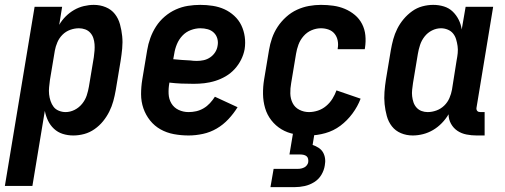

<svg xmlns="http://www.w3.org/2000/svg" viewBox="-53 -548 2073 788"><path d="M-33 215 89 -520H202L190 -446Q201 -465 216.5 -480.5Q232 -496 251 -507Q270 -518 291 -523Q312 -528 332 -528Q358 -528 381 -518.5Q404 -509 418.5 -490.5Q433 -472 439.5 -448Q446 -424 448.5 -399.5Q451 -375 448.5 -349Q446 -323 442 -298L422 -178Q418 -155 412 -133Q406 -111 395.5 -90Q385 -69 370 -50.5Q355 -32 335 -18Q315 -4 292.5 2Q270 8 248 8Q225 8 204.5 1.5Q184 -5 168.5 -19.5Q153 -34 144 -53Q135 -72 131 -93L80 215ZM216 -88Q235 -88 253 -97Q271 -106 284 -122Q297 -138 303 -156.5Q309 -175 312 -193L332 -313Q334 -327 335 -340.5Q336 -354 335 -367Q334 -380 330 -392Q326 -404 317.5 -413.5Q309 -423 296.5 -427.5Q284 -432 271 -432Q253 -432 235 -425.5Q217 -419 203.5 -405.5Q190 -392 182.5 -374.5Q175 -357 172 -340L152 -220Q150 -205 148.5 -190Q147 -175 148.5 -161Q150 -147 154.5 -133.5Q159 -120 167 -109.5Q175 -99 188.5 -93.5Q202 -88 216 -88Z M721 8Q690 8 660.5 2.5Q631 -3 606 -17Q581 -31 563 -53.5Q545 -76 535.5 -103.5Q526 -131 526 -161.5Q526 -192 531 -222L551 -342Q555 -367 564 -392Q573 -417 587.5 -439.5Q602 -462 623 -480Q644 -498 668.5 -509Q693 -520 718.5 -524Q744 -528 769 -528Q795 -528 820.5 -524Q846 -520 868 -510Q890 -500 908.5 -483Q927 -466 937.5 -444Q948 -422 951.5 -397Q955 -372 951 -346Q947 -324 936.5 -303Q926 -282 910 -264.5Q894 -247 873.5 -235Q853 -223 830.5 -216Q808 -209 786 -206.5Q764 -204 742 -204Q716 -204 691.5 -205Q667 -206 642 -209V-207Q638 -185 639 -163Q640 -141 650.5 -123.5Q661 -106 680 -97Q699 -88 721 -88Q737 -88 752.5 -91.5Q768 -95 782.5 -103.5Q797 -112 808.5 -124.5Q820 -137 829 -151L922 -108Q906 -82 884.5 -59Q863 -36 836.5 -20.5Q810 -5 780 1.5Q750 8 721 8ZM755 -298Q769 -298 783 -301Q797 -304 809.5 -312.5Q822 -321 830 -333.5Q838 -346 840 -360Q843 -375 839 -389.5Q835 -404 824.5 -414Q814 -424 799.5 -428Q785 -432 769 -432Q750 -432 730 -424.5Q710 -417 695.5 -401.5Q681 -386 673 -366.5Q665 -347 662 -327L658 -305Q675 -303 692.5 -302Q710 -301 726 -300H727Q734 -299 741 -298.5Q748 -298 755 -298Z M1215 8Q1185 8 1155.5 2.5Q1126 -3 1102 -17.5Q1078 -32 1060.5 -54.5Q1043 -77 1035 -104.5Q1027 -132 1026.5 -162Q1026 -192 1031 -222L1051 -342Q1055 -367 1063.5 -391.5Q1072 -416 1086.5 -438Q1101 -460 1121.5 -478.5Q1142 -497 1166 -508Q1190 -519 1215 -523.5Q1240 -528 1264 -528Q1290 -528 1315 -524.5Q1340 -521 1362.5 -511.5Q1385 -502 1403.5 -486.5Q1422 -471 1433 -449.5Q1444 -428 1446.5 -403Q1449 -378 1445 -352L1444 -346H1333V-349Q1336 -365 1333 -381Q1330 -397 1320.5 -409Q1311 -421 1296 -426.5Q1281 -432 1264 -432Q1245 -432 1226 -424Q1207 -416 1193 -400Q1179 -384 1172 -365Q1165 -346 1162 -327L1142 -207Q1138 -185 1138.5 -164Q1139 -143 1148 -125Q1157 -107 1175.5 -97.5Q1194 -88 1215 -88Q1233 -88 1251.5 -94Q1270 -100 1285.5 -113Q1301 -126 1311.5 -143Q1322 -160 1328 -177L1427 -143Q1415 -111 1393.5 -82Q1372 -53 1344 -32Q1316 -11 1282 -1.5Q1248 8 1215 8ZM1057 220 1070 145H1170Q1177 145 1183.5 143.5Q1190 142 1196 139Q1202 136 1206.5 130Q1211 124 1212 118Q1213 111 1211.5 104Q1210 97 1205 93Q1200 89 1193 87.5Q1186 86 1179 86H1135L1164 -88H1252L1230 47Q1243 51 1254.5 58.5Q1266 66 1272.5 77Q1279 88 1281 102Q1283 116 1280 131Q1277 151 1266 169.5Q1255 188 1236.5 199.5Q1218 211 1197.5 215.5Q1177 220 1157 220Z M1641 8Q1615 8 1592.5 -1.5Q1570 -11 1555.5 -29.5Q1541 -48 1534.5 -72Q1528 -96 1525.5 -120.5Q1523 -145 1525 -171Q1527 -197 1531 -222L1551 -342Q1555 -365 1561 -387Q1567 -409 1577.5 -430Q1588 -451 1603.5 -469.5Q1619 -488 1638.5 -502Q1658 -516 1680.5 -522Q1703 -528 1725 -528Q1748 -528 1769 -521.5Q1790 -515 1805 -500.5Q1820 -486 1829.5 -467Q1839 -448 1842 -427L1858 -520H1971L1903 -108Q1902 -104 1902.5 -100Q1903 -96 1905.5 -93Q1908 -90 1911.5 -89Q1915 -88 1919 -88H1936V8H1903Q1882 8 1861.5 4Q1841 0 1824.5 -11Q1808 -22 1798 -40Q1788 -58 1788 -79Q1777 -60 1760.5 -43Q1744 -26 1724.5 -14.5Q1705 -3 1683.5 2.5Q1662 8 1641 8ZM1702 -88Q1720 -88 1738 -94.5Q1756 -101 1770 -114.5Q1784 -128 1791.5 -145.5Q1799 -163 1802 -180L1821 -300Q1824 -315 1825.5 -330Q1827 -345 1825 -359Q1823 -373 1819 -386.5Q1815 -400 1806.5 -410.5Q1798 -421 1784.5 -426.5Q1771 -432 1757 -432Q1738 -432 1720 -423Q1702 -414 1689.5 -398Q1677 -382 1671 -363.5Q1665 -345 1662 -327L1642 -207Q1640 -193 1638.5 -179.5Q1637 -166 1638.5 -153Q1640 -140 1644 -128Q1648 -116 1656.5 -106.5Q1665 -97 1677 -92.5Q1689 -88 1702 -88Z"/></svg>

Font: Iosevka Web
Style: Bold Italic
Weight: 700
Italic angle: -9°
Monospace: yes
Designer: Belleve Invis
Foundry: Belleve Invis
Version: Version 28.0.3; ttfautohint (v1.8.3)